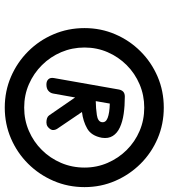

<svg xmlns="http://www.w3.org/2000/svg" viewBox="28 -1134 691 786"><g transform="rotate(90 373.0 -741.5)"><path d="M421 -416Q353.5 -416 294.5 -441.5Q235.5 -467 190.8 -511.8Q146 -556.5 120.8 -615.8Q95.5 -675 95.5 -742.5Q95.5 -809.5 120.8 -868.2Q146 -927 190.8 -971.8Q235.5 -1016.5 294.5 -1041.8Q353.5 -1067 421 -1067Q488.5 -1067 547.5 -1041.8Q606.5 -1016.5 651 -971.8Q695.5 -927 721 -868.2Q746.5 -809.5 746.5 -742.5Q746.5 -675 721 -615.8Q695.5 -556.5 651 -511.8Q606.5 -467 547.5 -441.5Q488.5 -416 421 -416ZM421 -495.5Q472 -495.5 516.5 -514.8Q561 -534 594.5 -567.8Q628 -601.5 647.2 -646.2Q666.5 -691 666.5 -742.5Q666.5 -793 647.2 -837.2Q628 -881.5 594.5 -915.2Q561 -949 516.5 -968Q472 -987 421 -987Q370.5 -987 325.8 -968Q281 -949 247.2 -915.2Q213.5 -881.5 194.2 -837.2Q175 -793 175 -742.5Q175 -692 194 -647.2Q213 -602.5 246.8 -568.5Q280.5 -534.5 325 -515Q369.5 -495.5 421 -495.5ZM326.5 -586.5Q312.5 -586.5 305 -594.5Q297.5 -602.5 300 -617L347 -883.5Q349.5 -895.5 356.5 -901.5Q363.5 -907.5 376 -907.5Q414 -907.5 446.5 -902.8Q479 -898 502.2 -887.2Q525.5 -876.5 537 -858.2Q548.5 -840 544.5 -813.5Q536.5 -770.5 506.8 -753.5Q477 -736.5 439 -732L508.5 -629.5Q512 -623.5 512.8 -616.8Q513.5 -610 510.5 -604.5Q500 -586.5 481.5 -586.5Q472 -586.5 464.2 -589.2Q456.5 -592 452.5 -598L379.5 -704L363.5 -614.5Q361.5 -602.5 352.2 -594.5Q343 -586.5 326.5 -586.5ZM394.5 -788.5Q425 -789 451.2 -793Q477.5 -797 480.5 -812.5Q483.5 -829.5 463.2 -837.2Q443 -845 404.5 -846Z"/></g></svg>

Font: Edu AU VIC WA NT Hand Medium
Style: Regular
Weight: 500
Version: Version 1.001